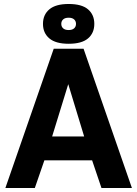

<svg xmlns="http://www.w3.org/2000/svg" viewBox="-20 -945 690 965"><path d="M250 -700H400L643 0H490L443 -139H203L155 0H7ZM403 -259 323 -522 242 -259ZM325 -725Q260 -725 228 -752Q196 -779 196 -825Q196 -871 228 -898Q260 -925 325 -925Q391 -925 422.5 -898Q454 -871 454 -825Q454 -779 422.5 -752Q391 -725 325 -725ZM325 -794Q343 -794 352.5 -802.5Q362 -811 362 -825Q362 -839 352.5 -847.5Q343 -856 325 -856Q307 -856 297.5 -847.5Q288 -839 288 -825Q288 -811 297.5 -802.5Q307 -794 325 -794Z"/></svg>

Font: Golos UI
Style: Bold
Weight: 700
Designer: A.Korolkova, Vitaly Kuzmin
Foundry: ParaType Ltd
Version: Version 2.000